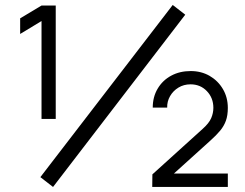

<svg xmlns="http://www.w3.org/2000/svg" viewBox="-20 -742 974 762"><path d="M144.8 -270V-658.5L60 -607.2V-669.2L144.8 -720H201.2V-270ZM584.2 0 584.8 -50 784.5 -230.7Q809.5 -253 818.2 -273.2Q826.8 -293.3 826.8 -314Q826.8 -353.5 801 -380.4Q775.2 -407.3 736.2 -407.3Q709.3 -407.3 688.2 -394.4Q667 -381.5 654.9 -360.4Q642.8 -339.3 643.5 -315H586.2Q586.2 -357.5 605.8 -390.3Q625.3 -423.2 659.3 -441.6Q693.3 -460 736.8 -460Q778.8 -460 812.1 -440.8Q845.3 -421.5 864.8 -388.3Q884.2 -355.2 884.2 -313.7Q884.2 -284.2 876.5 -262.8Q868.8 -241.5 853.5 -223.2Q838.2 -204.8 815.2 -184.3L641.2 -27L630.8 -53.3H884.2V0ZM190.5 0 140.2 -39 665.5 -722.3 715.2 -683.7Z"/></svg>

Font: Manrope ExtraLight
Style: Regular
Weight: 200
Designer: Mikhail Sharanda
Foundry: Mikhail Sharanda
Version: Version 4.505